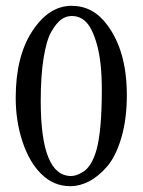

<svg xmlns="http://www.w3.org/2000/svg" viewBox="-20 -630 490 660"><path d="M226 -575Q207 -575 190.5 -563Q174 -551 157 -522Q140 -493 130 -431.5Q120 -370 120 -283Q120 -25 224 -25Q233 -25 242.5 -28Q252 -31 266 -39.5Q280 -48 292 -67.5Q304 -87 312 -116Q330 -182 330 -322Q330 -416 313.5 -476Q297 -536 272 -558Q253 -575 226 -575ZM222 10Q164 10 122 -32Q81 -72 57.5 -142.5Q34 -213 34 -294Q34 -436 91 -523Q148 -610 226 -610Q300 -610 348 -545Q416 -455 416 -303Q416 -220 397 -156Q378 -92 348 -57.5Q318 -23 286 -6.5Q254 10 222 10Z"/></svg>

Font: Triodion Unicode
Style: Normal
Weight: 400
Version: Version 1.1